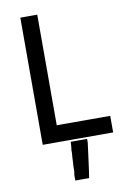

<svg xmlns="http://www.w3.org/2000/svg" viewBox="-97 -738 681 1015"><g transform="rotate(-10 243.0 -230.0)"><path d="M176.8 -85H463.9V-66.4V-64.5V-60.5V-51.8V-42V-36.1V-30.3V-22.5V-13.7V3.9H85.9V-678.7H103.5H106.4H110.4H120.1H128.9H135.7H142.6H150.4H158.2H176.8ZM282.2 219.7H279.3H277.3H270.5H263.7H258.8H253.9H247.1H241.2H222.7V199.2V196.3V192.4Q222.7 186.5 224.6 179.7Q224.6 174.8 225.6 168.9Q225.6 157.2 226.1 143.1Q226.6 128.9 227.5 122.1Q227.5 109.4 228.5 97.7Q229.5 85.9 230.5 74.2Q230.5 64.5 230.5 54.7V53.7L231.4 52.7L233.4 31.2L234.4 13.7H251H252.9H255.9H265.6H275.4H281.2H288.1H295.9H304.7H322.3V33.2Q322.3 39.1 313 105Q303.7 170.9 302.7 181.6Q300.8 193.4 296.9 219.7Z"/></g></svg>

Font: LeFont
Style: Default
Weight: 400
Designer: Leryon MEDIA
Version: Version 1.0